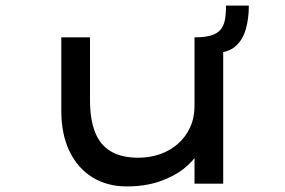

<svg xmlns="http://www.w3.org/2000/svg" viewBox="-20 -659 1021 689"><path d="M434 10Q365 10 312 -22.5Q259 -55 229.5 -116Q200 -177 200 -261V-525H303V-299Q303 -231 321 -185Q339 -139 377.5 -116Q416 -93 476 -93Q517 -93 553.5 -105.5Q590 -118 618 -142.5Q646 -167 662 -201.5Q678 -236 678 -279V-525Q714 -525 736.5 -531.5Q759 -538 771 -552Q783 -566 787 -587.5Q791 -609 791 -639H873Q873 -593 862 -554Q851 -515 824 -492Q797 -469 748 -469L781 -506V0H678V-137L690 -109Q673 -80 638 -52.5Q603 -25 551.5 -7.5Q500 10 434 10Z"/></svg>

Font: Lexend Zetta
Style: Regular
Weight: 400
Designer: Bonnie Shaver-Troup, Thomas Jockin
Foundry: Lexend
Version: Version 1.007